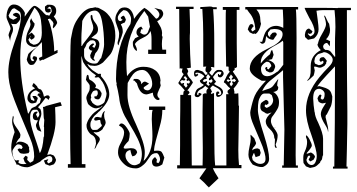

<svg xmlns="http://www.w3.org/2000/svg" viewBox="-20 -746 1589 854"><path d="M85 -62 78 -63Q73 -63 69.5 -65.5Q66 -68 63 -73Q60 -78 58 -80Q58 -81 65 -86L76 -83L81 -91L75 -100Q68 -104 60 -104Q54 -104 44.5 -91.5Q35 -79 35 -72Q35 -58 40 -45Q45 -32 54 -32Q56 -32 60 -34L66 -31L61 -25Q65 -16 85 -16Q90 -16 98 -18L90 -25L84 -42L93 -53H95L103 -48L101 -35L114 -22L128 -30Q128 -31 130 -38.5Q132 -46 132 -50Q132 -88 114 -131Q48 -286 35 -326Q17 -380 17 -425Q17 -480 45 -558Q73 -630 73 -674Q73 -684 69 -693L45 -709Q37 -709 32.5 -703.5Q28 -698 24 -689Q20 -680 18 -677L23 -666L39 -658Q55 -665 57 -669L52 -670L37 -679L40 -685L50 -689Q70 -689 70 -665Q70 -654 52 -639H40Q35 -639 29 -641Q38 -628 38 -617Q38 -607 35 -601Q27 -584 25 -565L26 -564Q26 -562 26 -561Q18 -587 18 -589Q18 -594 21 -601L27 -617Q27 -626 18 -644.5Q9 -663 9 -671Q9 -693 17.5 -709.5Q26 -726 41 -726Q58 -726 71.5 -714.5Q85 -703 91 -688L90 -682V-672Q91 -673 101.5 -688Q112 -703 120 -711.5Q128 -720 134 -720Q144 -720 167 -697Q186 -674 191 -679L199 -676L210 -694Q210 -706 204 -715L199 -716L190 -708Q199 -708 205 -706V-693L195 -690Q180 -690 180 -707V-717L191 -725H200Q230 -725 230 -697Q230 -682 219 -673Q233 -655 234 -646V-643Q226 -627 216 -620L215 -626L218 -641L215 -649L202 -663L193 -661V-660Q203 -643 212 -600Q221 -557 221 -517L236 -524V-511L171 -479L170 -481L157 -475L153 -488L168 -495Q167 -506 167 -527Q167 -548 166 -559Q162 -553 138.5 -531.5Q115 -510 115 -495Q115 -474 128 -474L132 -478L124 -487L129 -496H133L143 -493L145 -486Q145 -477 131 -460Q125 -457 118 -457Q111 -457 105.5 -465.5Q100 -474 99 -482L106 -506Q112 -514 126.5 -524Q141 -534 147 -540L134 -537Q119 -537 107.5 -545.5Q96 -554 96 -568Q96 -588 104 -606L111 -621Q115 -630 116 -638L113 -652L119 -665Q122 -654 134 -641Q134 -632 129 -623Q124 -614 116 -604Q108 -594 105 -590L121 -601L134 -587V-583L132 -577L120 -569L112 -577L118 -585H116L106 -569L114 -555L129 -547Q166 -548 166 -601Q166 -629 162 -657Q158 -688 135 -711H133Q90 -636 83 -606Q70 -558 70 -489Q70 -383 104 -243L106 -240L113 -252Q113 -253 118 -261Q122 -267 139 -273Q150 -285 157 -288L162 -307L149 -322L147 -321L146 -323L152 -331H160L141 -344Q132 -344 123.5 -336Q115 -328 115 -320Q115 -312 118 -303L131 -297L134 -301L125 -316V-319H139L147 -312L148 -308L141 -290Q129 -286 123 -286Q115 -286 108.5 -293Q102 -300 102 -308Q102 -337 136 -353L123 -363L128 -376L135 -373L137 -370L145 -362Q148 -350 162 -348Q172 -337 175 -317L176 -316L189 -322L197 -321L202 -314L195 -301L191 -307L183 -311Q165 -286 149 -269L160 -260Q164 -251 164 -239Q164 -232 158.5 -219Q153 -206 153 -199Q153 -187 164 -160Q149 -166 147 -168Q146 -170 144 -174Q142 -178 141 -182Q140 -186 140 -189Q140 -193 144 -200.5Q148 -208 148 -209V-211H143Q126 -211 126 -229Q126 -247 142 -250L148 -248L140 -237L148 -222Q155 -232 155 -237Q155 -247 145 -258H133Q114 -258 114 -221Q114 -197 131 -146Q133 -141 143 -111Q153 -81 157 -65Q170 -83 174 -137L176 -139V-181L175 -182L177 -213Q174 -219 173.5 -241.5Q173 -264 171 -270L182 -272V-274L249 -292L255 -276L225 -269Q227 -229 227 -203Q227 -156 190 -57L204 -60L218 -55Q225 -48 229 -36Q229 -26 219 -15L201 -9L182 -16L175 -32L195 -38L189 -26L196 -19L211 -28L213 -37Q213 -52 199 -52Q194 -52 184 -46Q174 -40 166 -34L159 -27Q113 -2 102 -2H101Q75 -2 59 -15L55 -12Q52 -20 44.5 -34Q37 -48 33.5 -60Q30 -72 30 -90Q30 -119 45 -158Q44 -164 39 -179Q34 -194 34 -202Q34 -213 35 -217L37 -229L39 -231L41 -223Q39 -215 39 -210Q39 -198 53 -179Q70 -156 71 -146L69 -134Q58 -124 51 -107V-106Q58 -116 69 -116Q86 -116 103 -103L110 -89L109 -85L111 -73L107 -65Q92 -62 85 -62Z M450 -201Q450 -192 438 -176Q438 -171 428 -164.5Q418 -158 413 -158Q409 -158 406 -157Q405 -158 401 -158Q397 -158 396 -157Q400 -153 415 -141Q424 -135 424 -126Q424 -120 413 -104Q411 -102 408 -94Q405 -86 400 -83Q407 -104 407 -108Q407 -136 390 -145Q381 -149 373 -161.5Q365 -174 365 -186V-192Q369 -209 380 -224Q391 -239 400 -246Q409 -253 427 -266Q434 -270 436 -276L428 -270Q427 -269 426 -268H425L408 -264Q391 -264 373 -282Q371 -284 367.5 -295Q364 -306 364 -310Q364 -320 374 -336Q379 -344 379 -353V-364Q379 -369 372.5 -377Q366 -385 365 -386Q365 -390 362 -390Q365 -413 369 -413Q371 -414 373 -411Q374 -410 374 -408L376 -396Q377 -391 389 -386Q407 -372 407 -363L403 -355Q425 -350 429 -336L431 -334L432 -330Q432 -322 427 -313Q422 -304 416 -304Q406 -304 400 -310V-313Q400 -317 401 -318H405L407 -316Q415 -324 415 -330Q415 -344 409 -344Q395 -344 391 -336Q384 -325 384 -320Q384 -317 386 -311Q379 -304 389 -293Q389 -289 398.5 -282.5Q408 -276 414 -276Q422 -276 433.5 -282.5Q445 -289 446 -296Q454 -318 454 -331Q445 -374 429 -390L427 -394Q424 -398 421 -400.5Q418 -403 417 -403L407 -401Q401 -401 401 -404Q401 -405 407 -411Q369 -436 351 -468Q349 -471 346 -483.5Q343 -496 342 -497L344 -16H360V0H282V-16H294Q292 -82 292 -159V-314Q292 -539 295 -572Q297 -581 299.5 -594.5Q302 -608 303.5 -614Q305 -620 308.5 -629.5Q312 -639 318 -650Q354 -711 392 -711Q394 -711 400 -713H403Q404 -713 404 -714H406V-713Q408 -712 413 -712Q418 -712 431 -704Q460 -690 476.5 -658.5Q493 -627 493 -587Q493 -563 485.5 -537Q478 -511 467 -500Q457 -488 449.5 -480.5Q442 -473 438 -468Q418 -453 401 -453L380 -455Q379 -456 375.5 -458Q372 -460 370 -461L368 -460Q368 -458 371 -458Q371 -455 375 -450Q379 -445 384.5 -440Q390 -435 391 -434Q416 -417 418 -417L424 -418H427Q430 -417 429 -412.5Q428 -408 429 -407Q466 -366 466 -326Q466 -295 427 -256Q423 -251 418 -248Q416 -245 408.5 -238.5Q401 -232 399 -230Q387 -215 387 -210Q382 -205 382 -189Q382 -181 386 -174.5Q390 -168 395 -168Q412 -168 413 -169L423 -177Q434 -185 433 -189Q432 -191 431 -193Q427 -197 427 -204Q427 -212 423.5 -212.5Q420 -213 413.5 -211Q407 -209 403 -210Q399 -211 399 -215Q399 -226 414 -226L428 -223H431Q435 -246 444 -251H447Q443 -244 443 -240Q443 -225 445 -219Q450 -207 450 -201ZM386 -577Q387 -577 392 -576Q397 -575 398 -574.5Q399 -574 403 -573Q407 -572 408 -571.5Q409 -571 412 -569.5Q415 -568 416 -566.5Q417 -565 418.5 -562.5Q420 -560 421 -557Q422 -554 422 -551Q422 -527 404 -509L396 -486L403 -477L400 -476L393 -478L383 -489L381 -500L385 -510Q387 -516 391 -520L381 -523L375 -531Q375 -538 381.5 -545Q388 -552 395 -553L399 -549L392 -542L391 -538L398 -534H401L407 -548Q406 -567 391 -567L381 -566Q366 -554 365 -550Q362 -539 354 -528V-500Q354 -484 368.5 -473.5Q383 -463 399 -463Q412 -463 415 -468Q423 -478 425 -483L430 -488Q443 -530 443 -548Q443 -602 434 -650.5Q425 -699 402 -699Q368 -699 346 -653Q346 -646 344 -619.5Q342 -593 342 -579V-541L345 -542Q348 -550 371.5 -578.5Q395 -607 395 -622Q395 -632 389 -647Q383 -662 383 -671L384 -678L385 -680L391 -677V-674Q391 -661 403.5 -645.5Q416 -630 416 -615Q416 -602 407 -594Q393 -584 386 -577Z M538 -54Q538 -39 550.5 -25Q563 -11 578 -11Q588 -11 602 -20Q611 -38 611 -61Q611 -99 577 -158Q572 -167 557 -192Q542 -217 535 -229.5Q528 -242 520 -265.5Q512 -289 510 -312Q505 -343 498 -370L499 -374Q496 -383 496 -394Q496 -544 560 -639Q563 -652 563 -662Q563 -672 554 -686Q546 -701 529 -701Q504 -682 504 -667Q504 -652 517 -652L526 -658Q518 -661 517 -668Q528 -679 532 -675Q537 -668 540 -658L535 -646Q528 -644 518 -638V-636Q526 -624 526 -606Q526 -600 525 -598Q522 -586 515.5 -570Q509 -554 507 -544Q500 -551 505 -565Q510 -580 510 -596Q510 -607 501.5 -628Q493 -649 493 -660Q493 -678 504 -694Q513 -713 534 -713Q553 -713 564 -697.5Q575 -682 576 -662Q600 -695 622 -711Q638 -702 650 -689L674 -663Q680 -663 684.5 -669Q689 -675 689 -681Q689 -696 666 -711L697 -703Q706 -694 706 -685Q706 -676 697.5 -666Q689 -656 679 -652Q694 -627 696 -622Q701 -609 701 -599Q701 -593 700 -589L703 -581Q700 -566 700 -550Q700 -539 702 -525H719V-506H639V-525H654V-571Q654 -596 649 -608Q643 -590 616 -578Q587 -564 580 -550Q589 -532 589 -524Q589 -521 587 -519Q571 -532 571 -550V-560Q573 -563 576.5 -569Q580 -575 581 -576L597 -584Q587 -591 587 -601Q587 -620 608 -628L614 -619Q617 -613 608 -616L604 -600L616 -593Q618 -592 622 -592Q628 -592 632.5 -596Q637 -600 638.5 -604.5Q640 -609 643 -617Q646 -625 647 -627L639 -672L622 -697Q542 -596 542 -470Q542 -438 545 -407Q574 -449 618 -449Q650 -449 671 -433Q692 -417 694 -388Q691 -377 695 -367Q694 -360 687 -346Q680 -332 680 -324Q680 -315 690 -307Q690 -301 683 -301Q680 -301 674 -304Q660 -315 660 -334Q636 -326 632 -326Q602 -326 589 -375L577 -388L575 -387L572 -390L577 -395H587Q596 -395 602.5 -388Q609 -381 608 -372H609Q617 -383 624 -383Q629 -383 643 -374L621 -359Q618 -356 619 -353.5Q620 -351 623 -348.5Q626 -346 630 -345Q634 -344 636 -344Q645 -344 651 -352.5Q657 -361 657 -373Q657 -395 643.5 -415Q630 -435 613 -435Q588 -435 572 -416Q562 -404 548 -377Q547 -361 547 -323Q547 -273 585 -193Q624 -107 624 -70Q624 -48 619 -33L620 -31Q658 -68 658 -140Q658 -160 656.5 -182Q655 -204 655 -216Q655 -248 659 -257H643V-272H715V-257H702Q702 -222 690 -182L673 -120Q666 -95 665 -75Q668 -75 672.5 -75.5Q677 -76 679 -76Q694 -76 699 -70Q704 -64 711 -45L702 -15Q688 -5 676 -5Q656 -5 656 -28Q656 -37 669 -47L671 -46L678 -36L676 -24L684 -20Q692 -28 692 -38Q692 -46 687 -55.5Q682 -65 676 -65Q656 -65 646 -48Q635 -32 629 -24Q623 -16 610 -6.5Q597 3 585 3Q555 3 537 -12Q505 -39 505 -68Q505 -88 514 -104Q532 -136 532 -156Q532 -176 509 -188Q514 -197 520 -197Q531 -197 544 -178Q557 -159 557 -151Q557 -136 552 -119Q530 -97 530 -89Q530 -85 539 -85Q544 -85 552 -86Q560 -87 562 -87Q587 -87 590 -68Q583 -52 573 -52L571 -50Q565 -52 560 -78L559 -79Q538 -74 538 -54Z M1041 -276H1043Q1043 -252 1041.5 -170Q1040 -88 1040 -80Q1040 -42 1043 -12H1054V2H927Q932 17 952 47L916 81Q909 87 909 88Q909 87 902 81L888 66L867 47L898 3H768V-11H780L781 -101V-204Q782 -243 782 -324H795Q796 -328 796 -335Q796 -340 802 -344Q797 -349 791 -356.5Q785 -364 780 -368Q775 -372 773 -377L797 -416Q789 -424 789 -427L791 -438L793 -440Q792 -441 788 -441Q784 -441 782 -442H781L779 -440L777 -706H763V-716H841V-706H823Q825 -666 825 -652V-600Q824 -591 824 -573Q825 -502 829 -445Q828 -445 819.5 -443.5Q811 -442 810 -442Q817 -435 817 -427L813 -420Q813 -409 830 -392Q838 -381 838 -380Q838 -377 827 -362Q819 -350 813 -344Q814 -343 817 -343Q823 -337 823 -334Q823 -332 819 -328.5Q815 -325 815 -324Q816 -323 818 -323H830L833 -10H881Q882 -36 882 -89Q882 -141 881 -168V-222V-252Q881 -298 882 -326Q887 -331 892 -331L899 -330L898 -338Q898 -348 906 -353V-355Q901 -356 893 -364Q883 -354 879 -352Q860 -344 857 -331Q856 -325 857 -324H863V-325Q863 -326 863 -326.5Q863 -327 863 -328Q863 -333 866 -333Q868 -333 871.5 -331Q875 -329 876 -329V-327Q876 -325 873 -322L871 -321Q864 -314 861 -314H858Q846 -314 846 -324Q851 -348 862 -353Q874 -358 886 -367Q885 -372 880 -373Q869 -379 869 -388Q873 -390 889 -406Q886 -412 876 -417.5Q866 -423 858 -423Q849 -423 849 -419Q849 -415 852 -415Q855 -415 855 -416Q855 -417 857 -419Q862 -414 862 -413Q862 -412 857 -408.5Q852 -405 850 -405Q843 -405 843 -420Q843 -435 858 -435Q862 -435 869.5 -432Q877 -429 879 -429Q885 -426 895 -412Q902 -415 903 -422Q902 -423 899 -425Q896 -427 895 -429Q894 -431 894 -436Q894 -445 898 -449Q897 -450 895 -450Q890 -450 884 -449V-594Q884 -643 880 -706H871V-715H882Q886 -715 897 -716Q908 -717 914 -717Q923 -717 927 -714H944V-705H928Q933 -643 933 -558V-446Q925 -448 924 -448H918L921 -438Q921 -435 916 -429.5Q911 -424 911 -422Q911 -421 923 -409L934 -425Q943 -435 950 -435H961Q966 -435 970.5 -429.5Q975 -424 975 -419Q975 -414 970 -408Q965 -402 960 -402Q949 -402 949 -411L950 -417H954Q954 -412 957 -412Q960 -412 963 -418L965 -424Q963 -427 954 -427Q950 -427 945.5 -424Q941 -421 938.5 -418Q936 -415 932 -409.5Q928 -404 927 -403Q929 -401 930.5 -397Q932 -393 935 -390Q941 -384 941 -383Q941 -382 933 -374V-372Q941 -366 948 -363Q972 -352 972 -336Q972 -329 964.5 -322Q957 -315 950 -315Q941 -315 941 -327Q941 -339 948 -339Q955 -339 955 -334V-329H950Q949 -329 949 -326Q949 -323 953 -323Q964 -323 964 -331Q964 -340 957.5 -346.5Q951 -353 940.5 -358Q930 -363 927 -366Q917 -359 915 -352Q920 -347 920 -346Q919 -342 923 -339Q919 -335 918 -330Q919 -327 924 -329.5Q929 -332 932 -332V-331V-282L933 -163Q933 -42 937 -10H987L986 -327H997V-328Q997 -330 996 -330Q992 -330 992 -340Q992 -342 994 -344Q996 -346 999.5 -348.5Q1003 -351 1004 -352Q1003 -355 998 -358Q995 -360 988.5 -368.5Q982 -377 976 -379V-380V-382Q976 -384 981 -392.5Q986 -401 986 -403Q991 -415 1002 -427L997 -433V-447Q997 -450 994 -450H986L984 -560V-664Q984 -692 985 -702H971V-715H1045V-702H1033V-554L1034 -462V-447Q1033 -448 1030 -445Q1027 -442 1025 -444H1023Q1024 -443 1024 -438Q1024 -434 1016 -429V-427Q1016 -426 1024 -415Q1040 -394 1042 -383Q1037 -380 1036 -374Q1032 -367 1019 -352L1021 -347V-344Q1023 -341 1022.5 -337Q1022 -333 1023 -329Q1025 -330 1030 -329.5Q1035 -329 1036 -331H1040Q1041 -316 1041 -276ZM805 -358 807 -356Q814 -363 814 -365V-366Q811 -369 811 -372Q811 -375 812 -376H813Q814 -376 820 -374Q825 -379 825 -382Q825 -384 819 -389Q816 -386 813 -386Q810 -386 810 -391Q810 -396 814 -396L803 -408Q801 -406 799 -403Q797 -400 796 -398Q804 -398 804 -392Q804 -388 796 -388L790 -390Q788 -390 781 -383Q782 -380 789 -373Q793 -377 796 -377Q799 -377 799 -374Q799 -371 796 -368Q801 -365 805 -358ZM909 -393V-395Q909 -397 916 -404L905 -417L896 -402Q900 -402 900 -398V-397Q897 -394 894 -394H891H890Q889 -394 885.5 -390.5Q882 -387 882 -385L888 -381L899 -385H901V-379L897 -373Q904 -366 908 -364L914 -370Q909 -372 909 -373V-375Q909 -381 914 -381Q915 -381 916 -378L917 -376Q919 -377 922.5 -381Q926 -385 926 -386Q926 -387 923.5 -390.5Q921 -394 920 -394Q915 -389 912 -389Q909 -389 909 -393ZM1015 -385 1023 -381 1030 -388 1022 -396Q1017 -392 1013 -392Q1010 -392 1010 -395L1016 -403Q1016 -406 1007 -415Q1004 -408 998 -402Q1004 -396 1004 -393Q1004 -390 1001 -390Q998 -390 994 -394L988 -388L995 -381Q1001 -387 1003 -387Q1007 -387 1007 -383Q1007 -379 1001 -373Q1005 -365 1008 -362Q1014 -368 1017 -374Q1013 -375 1013 -380Q1013 -385 1015 -385ZM932 -332H933Z M1201 -179V-180H1205V-179ZM1187 -452Q1186 -460 1180.5 -466Q1175 -472 1167 -471H1164Q1141 -457 1141 -441Q1141 -407 1169 -407Q1187 -407 1213 -427L1216 -428Q1220 -433 1228 -442.5Q1236 -452 1240 -458V-557L1238 -565Q1227 -556 1208 -546Q1140 -511 1140 -469V-464Q1158 -487 1181 -505L1186 -521L1191 -523L1197 -502L1190 -483L1173 -479Q1204 -469 1204 -448Q1203 -446 1201 -440Q1199 -434 1197.5 -431.5Q1196 -429 1192 -426.5Q1188 -424 1183 -424H1178L1164 -431L1159 -443L1164 -448L1169 -447L1168 -441L1174 -437ZM1172 -480H1169V-479H1172ZM1137 -17Q1161 -17 1161 -39Q1162 -46 1157 -66Q1148 -97 1140 -114L1109 -187Q1093 -223 1093 -245Q1093 -250 1094 -253Q1103 -297 1113 -320Q1125 -347 1163 -387H1144L1128 -396Q1091 -418 1091 -441Q1091 -490 1164 -526L1199 -544Q1237 -567 1237 -594Q1237 -617 1199 -617L1183 -615L1172 -601V-590L1179 -582H1182V-589L1192 -600Q1211 -606 1211 -591Q1199 -576 1198 -571L1192 -569Q1172 -572 1164 -586Q1163 -583 1162 -574Q1161 -565 1159.5 -560.5Q1158 -556 1153 -553L1145 -551L1134 -560H1146Q1156 -598 1164 -608Q1181 -631 1209 -631Q1222 -631 1240 -622V-658L1238 -703L1234 -704H1122L1121 -703Q1138 -686 1138 -657Q1138 -649 1141 -640Q1134 -607 1117 -595L1111 -597L1106 -595L1091 -602L1082 -615Q1088 -635 1094 -638Q1106 -642 1108 -628Q1109 -626 1108.5 -626Q1108 -626 1106 -628L1097 -615L1101 -607H1103Q1104 -606 1106 -608L1116 -615Q1112 -663 1090 -688Q1082 -698 1079 -704H1071V-715H1306V-704H1296Q1299 -684 1299 -576L1295 -56Q1296 -33 1296 -10H1305V0H1235V-10H1242L1244 -117Q1245 -140 1245 -170Q1245 -189 1242 -285Q1239 -381 1239 -402V-434Q1234 -429 1179 -385Q1158 -367 1146 -341Q1153 -344 1162 -347Q1171 -350 1176 -351.5Q1181 -353 1187 -357Q1193 -361 1197 -367Q1198 -369 1204.5 -377.5Q1211 -386 1216 -393L1218 -392Q1213 -379 1213 -370V-365L1218 -358L1217 -355Q1218 -347 1210.5 -342Q1203 -337 1195 -337Q1206 -332 1213.5 -319.5Q1221 -307 1221 -292Q1221 -283 1219.5 -275.5Q1218 -268 1213.5 -260.5Q1209 -253 1206.5 -249Q1204 -245 1198 -236.5Q1192 -228 1190 -226Q1185 -218 1185 -208Q1185 -193 1200 -174Q1215 -154 1215 -144Q1215 -126 1206 -103L1211 -88H1209Q1202 -88 1202 -100Q1202 -106 1202.5 -114Q1203 -122 1203 -126L1200 -133Q1200 -154 1180 -172Q1162 -188 1162 -206Q1162 -223 1188 -246L1170 -240L1162 -242Q1159 -245 1154 -247.5Q1149 -250 1146 -252Q1143 -254 1140.5 -258.5Q1138 -263 1138 -270Q1138 -286 1144 -290Q1151 -296 1163 -302Q1174 -298 1174 -292V-285L1165 -279L1161 -282L1157 -276L1158 -271L1166 -266Q1195 -277 1195 -302Q1195 -305 1189 -323L1178 -330H1159H1156Q1146 -330 1138.5 -317Q1131 -304 1130 -296Q1127 -281 1127 -258Q1127 -228 1154 -146Q1177 -74 1177 -40Q1177 -16 1151 -4Q1150 -3 1142 -3Q1128 -3 1104 -14Q1085 -36 1085 -58Q1085 -73 1090 -94.5Q1095 -116 1095 -127Q1095 -137 1094 -142L1095 -147L1111 -131L1119 -110Q1119 -102 1105 -88L1101 -77Q1112 -86 1126 -86L1135 -82Q1139 -69 1139.5 -67Q1140 -65 1135 -53L1117 -47L1110 -66L1107 -62L1101 -47L1104 -34Q1121 -17 1137 -17Z M1391 -554 1394 -547Q1394 -564 1412 -594.5Q1430 -625 1430 -637Q1430 -652 1422 -674L1423 -677L1425 -676Q1428 -672 1433.5 -659Q1439 -646 1444 -640Q1444 -637 1446 -628Q1448 -619 1448 -612Q1448 -589 1430 -571Q1432 -571 1448 -563L1447 -540L1435 -555Q1422 -555 1417 -541L1419 -531L1427 -524H1431Q1443 -524 1451 -516L1469 -493L1471 -495Q1470 -512 1470 -546Q1470 -580 1471 -597Q1471 -613 1472 -626Q1472 -665 1468 -701H1418Q1402 -701 1387 -698L1388 -696Q1389 -687 1393 -658.5Q1397 -630 1397 -616Q1397 -592 1377 -575L1350 -569L1337 -581Q1336 -585 1336 -591Q1339 -618 1355 -619L1370 -607L1366 -598L1357 -595L1351 -598L1349 -595L1360 -584Q1379 -591 1379 -606Q1379 -629 1356 -666Q1335 -706 1335 -711H1408Q1458 -711 1483 -710V-711H1541V-701H1523V-497Q1523 -413 1525 -251V-195Q1523 -65 1521 -5H1526V4H1461V-5H1467Q1470 -176 1470 -450H1469Q1462 -442 1433 -411.5Q1404 -381 1391 -361L1400 -363Q1405 -362 1414.5 -359Q1424 -356 1428.5 -354.5Q1433 -353 1439 -349.5Q1445 -346 1449 -340.5Q1453 -335 1455 -327L1458 -317Q1458 -301 1456 -290Q1454 -279 1452 -274Q1450 -269 1445 -260Q1440 -251 1437 -244Q1433 -235 1431 -235Q1429 -235 1428 -225Q1429 -219 1432.5 -206.5Q1436 -194 1438 -184Q1440 -174 1440 -164L1439 -158Q1439 -171 1428 -188Q1407 -221 1407 -238Q1407 -252 1418 -269.5Q1429 -287 1430 -289L1415 -286Q1405 -287 1397 -294L1392 -308Q1397 -322 1404 -326L1410 -322L1406 -309L1412 -303Q1424 -303 1424 -328Q1424 -337 1416 -344Q1408 -351 1399 -351Q1373 -351 1373 -308Q1373 -298 1375 -278L1379 -248L1380 -246Q1381 -228 1395 -201Q1417 -153 1417 -129V-55L1415 -53L1412 -37L1404 -26V-23Q1401 -20 1396 -15.5Q1391 -11 1389.5 -9.5Q1388 -8 1383.5 -5.5Q1379 -3 1373.5 -2Q1368 -1 1359 1L1341 -6L1330 -21L1329 -34V-42V-47Q1329 -59 1336 -73Q1346 -94 1346 -115Q1346 -126 1341 -136V-144Q1347 -144 1357 -125.5Q1367 -107 1367 -98Q1367 -91 1344 -65L1345 -62L1363 -68L1374 -61Q1376 -57 1380 -53L1381 -48L1375 -36L1361 -28Q1353 -33 1353 -37L1360 -49L1355 -55L1349 -50L1343 -35Q1344 -26 1350.5 -19Q1357 -12 1366 -12Q1377 -12 1383 -24.5Q1389 -37 1389 -53Q1389 -77 1365 -146Q1341 -210 1341 -256Q1341 -330 1401 -403Q1421 -427 1442 -448Q1460 -466 1460 -480Q1460 -492 1446.5 -503Q1433 -514 1420 -514Q1415 -511 1408.5 -509.5Q1402 -508 1400 -507Q1392 -506 1381 -489L1378 -473L1381 -463L1398 -456Q1419 -459 1419 -471L1416 -476Q1410 -472 1406 -471L1401 -477Q1401 -492 1419 -492Q1426 -488 1434 -475L1431 -469V-464L1423 -453Q1410 -445 1403 -445Q1397 -445 1390 -448Q1384 -450 1378 -450L1377 -446L1380 -433L1378 -421L1375 -410Q1359 -394 1348 -386L1347 -389Q1352 -394 1355 -398.5Q1358 -403 1359.5 -410.5Q1361 -418 1361.5 -422Q1362 -426 1362 -438Q1362 -450 1362 -454Q1363 -500 1407 -523Q1391 -539 1391 -554Z"/></svg>

Font: Bukvitsa
Style: Regular
Weight: 500
Foundry: Ponomar Technologies, Inc.
Version: Version 1.1